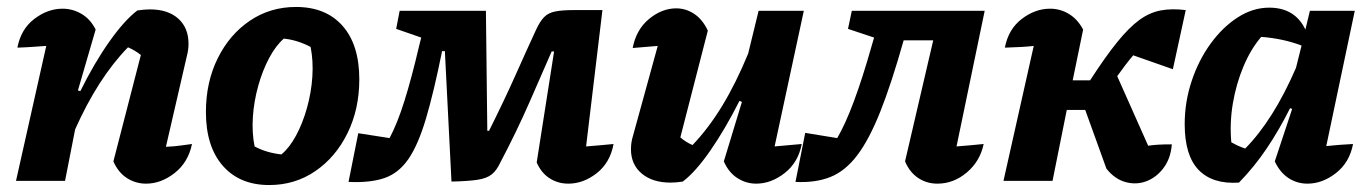

<svg xmlns="http://www.w3.org/2000/svg" viewBox="-20 -520 3942 552"><path d="M26 0 113 -388Q97 -387 77.5 -385.5Q58 -384 30 -383Q40 -436 78.5 -465.5Q117 -495 160 -495Q189 -495 214.5 -480Q240 -465 255 -435L204 -260L211 -258Q251 -339 294.5 -400.5Q338 -462 375 -490Q396 -493 411 -493Q463 -493 492.5 -466.5Q522 -440 522 -394Q522 -376 517 -358L457 -98Q482 -99 498.5 -101.5Q515 -104 532 -106Q521 -53 482 -22.5Q443 8 400 8Q370 8 345 -8Q320 -24 306 -56L385 -362Q367 -376 348 -384Q305 -340 267 -281Q229 -222 196 -148L167 0Z M754 12Q669 12 620.5 -43.5Q572 -99 572 -198Q572 -284 606 -352.5Q640 -421 698.5 -460.5Q757 -500 831 -500Q917 -500 965 -445.5Q1013 -391 1013 -292Q1013 -206 979 -137Q945 -68 886.5 -28Q828 12 754 12ZM789 -76Q812 -95 831 -130Q850 -165 862.5 -209.5Q875 -254 878 -299.5Q881 -345 873 -385Q835 -405 796 -409Q773 -389 754 -353.5Q735 -318 722.5 -273.5Q710 -229 707 -183.5Q704 -138 712 -99Q745 -81 789 -76Z M1614 8Q1584 8 1560 -7.5Q1536 -23 1523 -53L1573 -372H1566Q1540 -312 1502 -225.5Q1464 -139 1418 -52Q1408 -30 1393.5 -18.5Q1379 -7 1352 -3Q1325 1 1278 2L1259 -373H1251Q1227 -254 1204.5 -178.5Q1182 -103 1154 -62.5Q1126 -22 1085 -8Q1044 6 982 3L1010 -137L1100 -123Q1122 -164 1142.5 -229Q1163 -294 1185 -388L1191 -412L1119 -437L1129 -489H1377L1381 -144H1386Q1430 -232 1463 -306Q1496 -380 1521 -434Q1532 -458 1544 -470.5Q1556 -483 1576 -487Q1596 -491 1629 -491H1712L1665 -99Q1704 -102 1744 -106Q1734 -52 1695.5 -22Q1657 8 1614 8Z M2061 -56 2113 -227 2106 -230Q2065 -149 2022.5 -87.5Q1980 -26 1943 2Q1924 5 1908 5Q1856 5 1825 -21Q1794 -47 1794 -91Q1794 -111 1800 -130L1871 -388Q1835 -385 1799 -382Q1809 -435 1846 -465.5Q1883 -496 1924 -496Q1952 -496 1976 -480Q2000 -464 2015 -432L1936 -125Q1952 -111 1971 -103Q2017 -151 2056.5 -216Q2096 -281 2131 -366L2161 -489H2291L2207 -99Q2227 -101 2246 -102.5Q2265 -104 2285 -106Q2275 -53 2236 -22.5Q2197 8 2154 8Q2125 8 2100 -8Q2075 -24 2061 -56Z M2267 3 2295 -138 2387 -123Q2433 -201 2486 -388L2493 -412L2418 -437L2429 -489H2811L2730 -99Q2769 -102 2808 -106Q2798 -57 2760 -24.5Q2722 8 2675 8Q2644 8 2619.5 -8.5Q2595 -25 2582 -56L2663 -404H2578Q2543 -280 2511 -199.5Q2479 -119 2444.5 -73.5Q2410 -28 2367 -11Q2324 6 2267 3Z M2865 0 2952 -388Q2936 -386 2916.5 -385Q2897 -384 2869 -383Q2879 -436 2917.5 -465.5Q2956 -495 2999 -495Q3028 -495 3053 -480Q3078 -465 3094 -435L3064 -289H3114Q3158 -357 3192 -399Q3226 -441 3255.5 -462.5Q3285 -484 3317 -490Q3349 -496 3389 -491L3352 -321L3238 -361Q3216 -335 3192 -301L3281 -101Q3293 -103 3309 -104Q3325 -105 3349 -105Q3346 -65 3325.5 -37.5Q3305 -10 3276 1Q3247 12 3216 3.5Q3185 -5 3161 -35L3100 -204H3047L3006 0Z M3542 5Q3466 10 3426 -31.5Q3386 -73 3386 -163Q3386 -227 3406 -287Q3426 -347 3460.5 -394.5Q3495 -442 3538.5 -470Q3582 -498 3629 -498Q3703 -498 3733 -435L3746 -489H3875L3793 -100Q3811 -102 3830.5 -103.5Q3850 -105 3870 -106Q3860 -53 3821 -22.5Q3782 8 3739 8Q3709 8 3684.5 -8Q3660 -24 3645 -56L3695 -207L3689 -209Q3658 -147 3622 -93.5Q3586 -40 3542 5ZM3520 -111Q3541 -99 3560 -93Q3641 -175 3706 -325L3722 -389Q3670 -409 3606 -414Q3576 -379 3555 -329Q3534 -279 3524.5 -223Q3515 -167 3520 -111Z"/></svg>

Font: Piazzolla
Style: Bold Italic
Weight: 700
Italic angle: -11.3°
Designer: Juan Pablo del Peral
Foundry: Huerta Tipografica
Version: Version 1.330